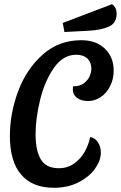

<svg xmlns="http://www.w3.org/2000/svg" viewBox="-20 -871 574 912"><path d="M27 -225Q27 -332 66 -437Q105 -542 182 -611Q259 -680 366 -680Q437 -680 478.5 -639.5Q520 -599 520 -536Q520 -495 503 -461.5Q486 -428 458 -409.5Q430 -391 399 -391Q366 -391 346 -406Q326 -421 326 -445Q326 -458 328 -462L332 -461Q362 -462 380.5 -477Q399 -492 406.5 -510.5Q414 -529 414 -544Q414 -575 395 -593Q376 -611 342 -611Q280 -611 236.5 -549Q193 -487 171 -398.5Q149 -310 149 -232Q149 -157 173.5 -114.5Q198 -72 260 -72Q301 -72 332.5 -94.5Q364 -117 383 -151.5Q402 -186 408 -220Q430 -217 444.5 -196Q459 -175 459 -146Q459 -109 431.5 -70Q404 -31 353 -5Q302 21 236 21Q134 21 80.5 -41.5Q27 -104 27 -225ZM512 -851Q534 -836 534 -806Q534 -761 497 -744.5Q460 -728 401 -725L286 -719L278 -762Z"/></svg>

Font: Sansita SW
Style: Italic
Weight: 400
Italic angle: -11°
Designer: Pablo Cosgaya
Foundry: Omnibus-Type
Version: Version 1.000